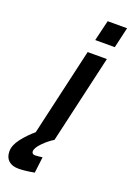

<svg xmlns="http://www.w3.org/2000/svg" viewBox="-205 -752 702 1023"><g transform="rotate(20 146.5 -240.5)"><path d="M329 -691 302 -574H191L219 -691ZM175 -500H284L169 0Q139 18 110 47.5Q81 77 81 97Q81 104 85.5 108.5Q90 113 99 113Q113 113 141 109L130 200Q75 210 41 210Q4 210 -16 191.5Q-36 173 -36 139Q-36 104 -6 65.5Q24 27 61 -4Z"/></g></svg>

Font: Cairo SemiBold
Style: Italic
Weight: 600
Italic angle: -13°
Designer: Mohamed Gaber, Accademia di Belle Arti di Urbino and others
Foundry: Kief Type Foundry, Accademia di Belle Arti di Urbino and others
Version: Version 3.011